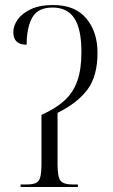

<svg xmlns="http://www.w3.org/2000/svg" viewBox="-20 -744 451 764"><path d="M62 0V-10H86Q109 -10 122 -15.5Q135 -21 140 -38.5Q145 -56 145 -92V-287Q200 -311 235.5 -343Q271 -375 287.5 -421.5Q304 -468 304 -537Q304 -628 276 -671Q248 -714 189 -714Q130 -714 108 -673.5Q86 -633 86 -566Q33 -566 33 -616Q33 -642 50.5 -666.5Q68 -691 103 -707.5Q138 -724 191 -724Q279 -724 323.5 -670.5Q368 -617 368 -534Q368 -441 328 -387.5Q288 -334 209 -295V-92Q209 -38 221.5 -24Q234 -10 268 -10H290V0Z"/></svg>

Font: Noto Serif Display Condensed Light
Style: Regular
Weight: 300
Width: 3
Designer: Monotype Design Team
Foundry: Monotype Imaging Inc.
Version: Version 2.009